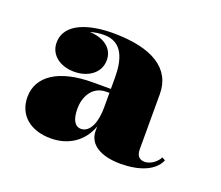

<svg xmlns="http://www.w3.org/2000/svg" viewBox="-63 -849 527 458"><g transform="rotate(20 201.0 -619.5)"><path d="M375 -520 367 -524.5C357 -506 339.5 -500 330.5 -500C315 -500 309.5 -510.5 309.5 -524V-664.5C309.5 -728.5 255.5 -763 155 -763C100.5 -763 36 -748 36 -695.5C36 -665 62.5 -644.5 99 -644.5C133.5 -644.5 163 -664 163 -697C163 -728.5 135.5 -745.5 101.5 -746.5C114 -750 126.5 -751.5 137 -751.5C185 -751.5 195.5 -708 195.5 -664.5V-636H149.5C64.5 -636 15 -603.5 15 -550C15 -504.5 48.5 -476 100.5 -476C145.5 -476 180.5 -499.5 195.5 -540.5V-530C195.5 -494.5 228.5 -476 278 -476C324.5 -476 363 -490.5 375 -520ZM161 -522C144.5 -522 136.5 -538 136.5 -565C136.5 -591.5 150 -626 188 -626H195.5V-590.5C195.5 -541.5 178.5 -522 161 -522Z"/></g></svg>

Font: Bodoni* 11pt Fatface
Style: Regular
Weight: 900
Version: Version 2.3